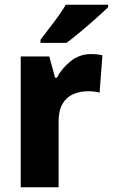

<svg xmlns="http://www.w3.org/2000/svg" viewBox="-20 -879 474 806"><path d="M362 -652Q387 -652 410 -647L398 -490Q380 -496 350 -496Q316 -496 288 -484Q260 -472 243 -444Q226 -416 226 -370V-93H67V-642H187L211 -553H219Q239 -592 276.5 -622Q314 -652 362 -652ZM434 -849Q416 -831 384.5 -803Q353 -775 319 -746.5Q285 -718 259 -699H150V-712Q175 -745 205.5 -785Q236 -825 256 -859H434Z"/></svg>

Font: Noto Sans Telugu UI SemiCondensed ExtraBold
Style: Regular
Weight: 800
Width: 4
Designer: Jelle Bosma - Monotype Design Team
Foundry: Monotype Imaging Inc.
Version: Version 2.005; ttfautohint (v1.8.4.7-5d5b)